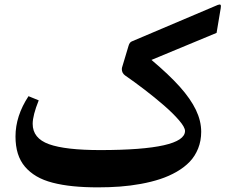

<svg xmlns="http://www.w3.org/2000/svg" viewBox="-20 -787 1009 835"><path d="M638.7 -526.4Q714.8 -462.4 762 -409.7Q809.1 -356.9 832 -309.1Q855 -261.2 855 -213.9Q855 -174.8 841.8 -141.6Q828.6 -108.4 805.4 -84Q782.2 -59.6 748.8 -40.3Q715.3 -21 676.8 -8.3Q638.2 4.4 592.8 12.7Q547.4 21 501.7 24.4Q456.1 27.8 406.2 27.8Q346.2 27.8 298.1 22.9Q250 18.1 209.2 7.6Q168.5 -2.9 138.9 -20.3Q109.4 -37.6 88.6 -62Q67.9 -86.4 57.6 -119.1Q47.4 -151.9 47.4 -193.4Q47.4 -282.7 104 -368.7L148.4 -350.6Q122.1 -285.2 122.1 -248.5Q122.1 -185.5 193.1 -159.9Q264.2 -134.3 417.5 -134.3Q783.7 -134.8 784.7 -217.3Q784.7 -233.4 758.8 -263.7Q732.9 -293.9 692.6 -328.9Q652.3 -363.8 608.6 -397.2Q564.9 -430.7 523.9 -459Q509.8 -469.2 509.8 -486.8Q509.8 -489.3 510.7 -493.2L539.1 -587.9Q543.5 -603 553.2 -606.9L927.2 -765.6Q936.5 -769 939.2 -765.9Q941.9 -762.7 939.9 -751.5L921.9 -644Z"/></svg>

Font: Parastoo FD
Style: Bold-FD
Weight: 700
Foundry: Saber Rastikerdar (saber.rastikerdar@gmail.com)
Version: Version 2.0.1